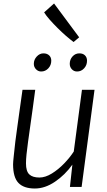

<svg xmlns="http://www.w3.org/2000/svg" viewBox="-20 -1072 613 1101"><path d="M180 9Q116.5 9 85.8 -23Q55 -55 55 -130Q55 -142 59 -178.8Q63 -215.5 68 -261Q72.5 -296.5 78.8 -341Q85 -385.5 92.5 -439.5Q100 -493.5 109 -557H182Q174 -496.5 167.8 -451Q161.5 -405.5 156.8 -372.5Q152 -339.5 149 -317Q146 -294.5 144 -280.8Q142 -267 141 -260Q135 -216 132 -186.5Q129 -157 129 -135Q129 -90 148 -72Q167 -54 206 -54Q240 -54 277.2 -77Q314.5 -100 347.8 -134.5Q381 -169 403 -203L450 -557H522L448 0H381L395 -128Q353 -69 295.5 -30Q238 9 180 9ZM216 -662Q199 -662 186.5 -674.8Q174 -687.5 174 -706Q174 -730 190.8 -748Q207.5 -766 229 -766Q249.5 -766 261.8 -754.5Q274 -743 274 -724Q274 -698 257 -680Q240 -662 216 -662ZM422 -662Q404 -662 392 -674.8Q380 -687.5 380 -706Q380 -731 396 -748.5Q412 -766 435 -766Q455.5 -766 467.2 -754.5Q479 -743 479 -724Q479 -698 462.2 -680Q445.5 -662 422 -662ZM434 -858 402 -831Q382.5 -845.5 358.2 -866.5Q334 -887.5 309.8 -911.8Q285.5 -936 265 -959.2Q244.5 -982.5 233 -1001L290 -1052Z"/></svg>

Font: Merriweather Sans Variable Regular
Style: Italic
Weight: 300
Italic angle: -8°
Designer: Eben Sorkin
Foundry: Eben Sorkin
Version: Version 2.001